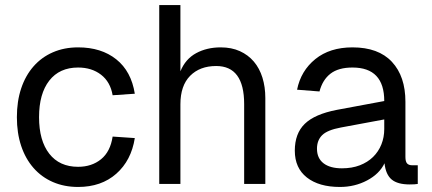

<svg xmlns="http://www.w3.org/2000/svg" viewBox="-20 -730 1713 762"><path d="M290 12Q235 12 190 -7.5Q145 -27 113 -63.5Q81 -100 64 -151Q47 -202 47 -265Q47 -328 64 -379Q81 -430 113 -466.5Q145 -503 190 -522.5Q235 -542 290 -542Q382 -542 441.5 -494.5Q501 -447 515 -358L427 -352Q418 -405 381 -433.5Q344 -462 290 -462Q216 -462 175.5 -410Q135 -358 135 -265Q135 -172 175.5 -120Q216 -68 290 -68Q344 -68 381 -98Q418 -128 427 -188L515 -182Q501 -93 441.5 -40.5Q382 12 290 12Z M612 0V-710H696V-447Q716 -496 758.5 -519Q801 -542 856 -542Q899 -542 932 -527Q965 -512 987.5 -485.5Q1010 -459 1021.5 -422Q1033 -385 1033 -341V0H949V-317Q949 -468 838 -468Q773 -468 734.5 -429Q696 -390 696 -316V0Z M1329 12Q1246 12 1198 -25.5Q1150 -63 1150 -132Q1150 -200 1189.5 -238.5Q1229 -277 1317 -294L1505 -329Q1505 -462 1379 -462Q1323 -462 1291.5 -437.5Q1260 -413 1248 -367L1159 -374Q1174 -449 1231.5 -495.5Q1289 -542 1379 -542Q1482 -542 1535.5 -484.5Q1589 -427 1589 -326V-107Q1589 -89 1595.5 -81.5Q1602 -74 1617 -74H1638V0Q1633 1 1624.5 1.5Q1616 2 1606 2Q1558 2 1534.5 -17.5Q1511 -37 1506 -82Q1486 -40 1437 -14Q1388 12 1329 12ZM1337 -62Q1377 -62 1408 -74Q1439 -86 1460.5 -107Q1482 -128 1493.5 -156.5Q1505 -185 1505 -218V-256L1333 -224Q1279 -214 1258.5 -193.5Q1238 -173 1238 -140Q1238 -102 1264 -82Q1290 -62 1337 -62Z"/></svg>

Font: Geist
Style: Regular
Weight: 400
Designer: Basement.studio, Andrés Briganti, Mateo Zaragoza
Foundry: Basement.studio, Vercel, Andrés Briganti, Guido Ferreyra, Mateo Zaragoza
Version: Version 1.401